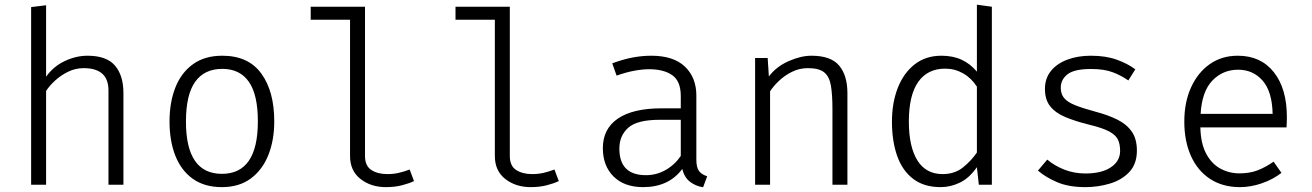

<svg xmlns="http://www.w3.org/2000/svg" viewBox="-20 -785 5578 816"><path d="M175.9 -762.6V-459Q207.2 -503.1 255.4 -525.6Q303.6 -548.2 351.8 -548.2Q432.8 -548.2 468.7 -506.2Q504.6 -464.1 504.6 -389.7V0H441V-401Q441 -495.4 335.4 -495.4Q300.5 -495.4 269.2 -480Q237.9 -464.6 213.8 -442.3Q189.7 -420 175.9 -398.5V0H112.3V-754.9Z M924.6 -548.2Q1035.4 -548.2 1090.5 -472.6Q1145.6 -396.9 1145.6 -269.2Q1145.6 -189.2 1120.5 -126.2Q1095.4 -63.1 1045.9 -26.4Q996.4 10.3 923.1 10.3Q849.2 10.3 799.7 -24.9Q750.3 -60 725.4 -122.8Q700.5 -185.6 700.5 -268.2Q700.5 -350.8 725.6 -413.8Q750.8 -476.9 800.8 -512.6Q850.8 -548.2 924.6 -548.2ZM924.6 -492.3Q848.7 -492.3 809.5 -437.4Q770.3 -382.6 770.3 -268.2Q770.3 -46.2 923.1 -46.2Q1075.9 -46.2 1075.9 -269.2Q1075.9 -382.6 1037.7 -437.4Q999.5 -492.3 924.6 -492.3Z M1531.3 -756.4V-122.1Q1531.3 -80 1558.2 -62.6Q1585.1 -45.1 1626.2 -45.1Q1651.8 -45.1 1674.6 -50.3Q1697.4 -55.4 1721 -64.6L1739.5 -15.4Q1719.5 -5.6 1688.7 2.3Q1657.9 10.3 1620 10.3Q1556.4 10.3 1512.1 -24.4Q1467.7 -59 1467.7 -122.1V-701H1300.5V-756.4Z M2146.7 -756.4V-122.1Q2146.7 -80 2173.6 -62.6Q2200.5 -45.1 2241.5 -45.1Q2267.2 -45.1 2290 -50.3Q2312.8 -55.4 2336.4 -64.6L2354.9 -15.4Q2334.9 -5.6 2304.1 2.3Q2273.3 10.3 2235.4 10.3Q2171.8 10.3 2127.4 -24.4Q2083.1 -59 2083.1 -122.1V-701H1915.9V-756.4Z M2939.5 -106.2Q2939.5 -73.3 2950.8 -58.2Q2962.1 -43.1 2985.6 -35.9L2968.2 10.8Q2937.4 6.2 2913.3 -11.8Q2889.2 -29.7 2879.5 -66.7Q2822.1 10.3 2713.3 10.3Q2633.3 10.3 2587.7 -34.9Q2542.1 -80 2542.1 -155.4Q2542.1 -237.4 2605.9 -281Q2669.7 -324.6 2791.8 -324.6H2873.3V-376.9Q2873.3 -440 2837.2 -465.4Q2801 -490.8 2738.5 -490.8Q2711.3 -490.8 2676.9 -484.6Q2642.6 -478.5 2600.5 -463.6L2582.1 -515.9Q2630.8 -533.8 2670.5 -541Q2710.3 -548.2 2747.7 -548.2Q2842.6 -548.2 2891 -501.8Q2939.5 -455.4 2939.5 -379ZM2725.6 -40.5Q2769.7 -40.5 2808.2 -62.1Q2846.7 -83.6 2873.3 -122.1V-275.9H2784.1Q2688.2 -275.9 2650.3 -242.3Q2612.3 -208.7 2612.3 -153.3Q2612.3 -40.5 2725.6 -40.5Z M3189.2 0V-538.5H3242.6L3247.7 -460Q3279.5 -502.1 3331.5 -525.1Q3383.6 -548.2 3428.7 -548.2Q3511.3 -548.2 3546.4 -506.2Q3581.5 -464.1 3581.5 -389.7V0H3517.9V-321.5Q3517.9 -383.1 3511.3 -421.5Q3504.6 -460 3482.6 -477.7Q3460.5 -495.4 3413.3 -495.4Q3377.4 -495.4 3345.9 -479.7Q3314.4 -464.1 3290.5 -441.3Q3266.7 -418.5 3252.8 -396.9V0Z M4131.8 -765.1 4195.4 -756.4V0H4140L4131.8 -74.4Q4099.5 -28.2 4059.7 -9Q4020 10.3 3977.9 10.3Q3906.7 10.3 3860.8 -24.9Q3814.9 -60 3792.8 -122.8Q3770.8 -185.6 3770.8 -267.7Q3770.8 -348.2 3795.6 -411.5Q3820.5 -474.9 3867.4 -511.5Q3914.4 -548.2 3981 -548.2Q4030.3 -548.2 4067.2 -531Q4104.1 -513.8 4131.8 -480.5ZM3996.9 -493.3Q3922.1 -493.3 3882.3 -436.7Q3842.6 -380 3842.6 -268.2Q3842.6 -162.1 3878.7 -103.6Q3914.9 -45.1 3986.2 -45.1Q4037.4 -45.1 4073.1 -73.8Q4108.7 -102.6 4131.8 -136.9V-416.9Q4108.2 -453.3 4073.1 -473.3Q4037.9 -493.3 3996.9 -493.3Z M4593.3 -47.7Q4662.1 -47.7 4701.3 -74.1Q4740.5 -100.5 4740.5 -143.6Q4740.5 -170.3 4732.1 -190Q4723.6 -209.7 4695.6 -225.4Q4667.7 -241 4609.7 -254.9Q4551.8 -269.2 4509.5 -286.7Q4467.2 -304.1 4444.1 -332.3Q4421 -360.5 4421 -407.2Q4421 -451.8 4446.4 -483.3Q4471.8 -514.9 4516.2 -531.5Q4560.5 -548.2 4616.4 -548.2Q4679.5 -548.2 4726.4 -531.3Q4773.3 -514.4 4805.1 -490.3L4775.4 -443.1Q4745.6 -464.1 4709.2 -477.9Q4672.8 -491.8 4616.9 -491.8Q4545.6 -491.8 4516.9 -469.2Q4488.2 -446.7 4488.2 -412.3Q4488.2 -385.6 4502.3 -368.5Q4516.4 -351.3 4548.7 -338.2Q4581 -325.1 4635.9 -310.3Q4688.7 -296.4 4728.2 -276.9Q4767.7 -257.4 4789.7 -226.2Q4811.8 -194.9 4811.8 -145.1Q4811.8 -88.2 4779.7 -54.1Q4747.7 -20 4697.4 -4.9Q4647.2 10.3 4592.8 10.3Q4521.5 10.3 4472.6 -10.8Q4423.6 -31.8 4391.3 -60L4430.8 -106.7Q4462.6 -80 4504.1 -63.8Q4545.6 -47.7 4593.3 -47.7Z M5081.5 -243.6Q5083.1 -175.9 5105.9 -132.6Q5128.7 -89.2 5166.2 -68.7Q5203.6 -48.2 5247.7 -48.2Q5290.3 -48.2 5323.3 -60.5Q5356.4 -72.8 5392.8 -97.9L5426.2 -50.3Q5388.7 -21.5 5341.8 -5.6Q5294.9 10.3 5250.3 10.3Q5175.9 10.3 5122.8 -24.6Q5069.7 -59.5 5041.5 -122.3Q5013.3 -185.1 5013.3 -268.7Q5013.3 -350.8 5042.1 -413.8Q5070.8 -476.9 5121.8 -512.6Q5172.8 -548.2 5240.5 -548.2Q5338.5 -548.2 5393.8 -478.2Q5449.2 -408.2 5449.2 -287.7Q5449.2 -273.8 5448.7 -262.8Q5448.2 -251.8 5447.7 -243.6ZM5242.1 -488.7Q5176.9 -488.7 5132.6 -442.6Q5088.2 -396.4 5082.6 -301H5388.7Q5386.7 -395.9 5346.2 -442.3Q5305.6 -488.7 5242.1 -488.7Z"/></svg>

Font: Fira Code Light
Style: Regular
Weight: 300
Monospace: yes
Designer: Carrois Corporate, Edenspiekermann AG, Nikita Prokopov
Foundry: Carrois Corporate, Edenspiekermann AG, Nikita Prokopov
Version: Version 6.000; ttfautohint (v1.8.2) -l 8 -r 50 -G 200 -x 14 